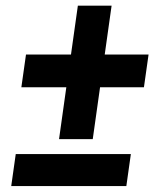

<svg xmlns="http://www.w3.org/2000/svg" viewBox="-20 -647 564 667"><path d="M343.8 -457.5H496.1L480 -343.8H327.6L302.2 -163.6H185.1L210.4 -343.8H54.2L70.3 -457.5H226.6L250.5 -627.4H367.7ZM19 -0.5 34.7 -111.8H434.6L418.9 -0.5Z"/></svg>

Font: Robert Sans ExtraBold
Style: Italic
Weight: 800
Italic angle: -8°
Designer: Christian Robertson (extended by Adam Twardoch)
Foundry: Google
Version: Version 12.135;April 2, 2019;FontCreator 11.5.0.2425 64-bit;